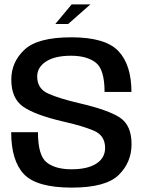

<svg xmlns="http://www.w3.org/2000/svg" viewBox="-20 -851 670 875"><path d="M232 -741.5H290.5L392 -831H306.5ZM307 4Q462 4 520.8 -53.5Q579.5 -111 579.5 -194Q579.5 -280 526.5 -315Q473.5 -350 342 -380.5Q252 -401.5 200.8 -424Q149.5 -446.5 149.5 -502Q149.5 -544.5 190 -570.8Q230.5 -597 304 -597Q375 -597 415.8 -566.2Q456.5 -535.5 456.5 -432H579Q579 -555 519.8 -618Q460.5 -681 305 -681Q151.5 -681 91.5 -624.5Q31.5 -568 31.5 -488.5Q31.5 -403 85 -365.2Q138.5 -327.5 266.5 -297.5Q358 -277 408.5 -255Q459 -233 459 -177Q459 -131 418.8 -105.2Q378.5 -79.5 306 -79.5Q232.5 -79.5 192.8 -110.8Q153 -142 153 -248.5H31Q31 -118.5 89.2 -57.2Q147.5 4 307 4Z"/></svg>

Font: Anybody Thin Medium
Style: Regular
Weight: 500
Version: Version 1.113;gftools[0.9.25]